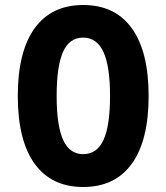

<svg xmlns="http://www.w3.org/2000/svg" viewBox="-20 -735 664 766"><path d="M51 -352Q51 -529 118 -622Q185 -715 312 -715Q439 -715 506 -622Q573 -529 573 -352Q573 -175 506 -82Q439 11 312 11Q185 11 118 -82Q51 -175 51 -352ZM419 -352Q419 -471 392.5 -528Q366 -585 312 -585Q257 -585 231.5 -528Q206 -471 206 -352Q206 -233 232 -176.5Q258 -120 312 -120Q367 -120 393 -177Q419 -234 419 -352Z"/></svg>

Font: CBA Beacon Sans Extra Bold
Style: Regular
Weight: 800
Designer: Wei Huang
Foundry: Wei Huang
Version: Version 1.002